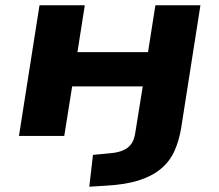

<svg xmlns="http://www.w3.org/2000/svg" viewBox="-20 -516 833 729"><path d="M319 193 333 72 397 66Q439 63 463 46Q487 29 493 -8L522 -188H254L224 0H52L130 -496H302L274 -318H542L570 -496H741L668 -31Q660 18 642.5 57Q625 96 592 124Q559 152 508 168.5Q457 185 382 189Z"/></svg>

Font: Nunito Sans 10pt Expanded ExtraBold
Style: Italic
Weight: 800
Width: 7
Italic angle: -9°
Designer: Vernon Adams
Foundry: Vernon Adams
Version: Version 3.101;gftools[0.9.27]